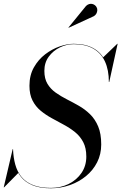

<svg xmlns="http://www.w3.org/2000/svg" viewBox="-40 -995 651 1030"><path d="M233 15Q174.5 15 135.5 -0.8Q96.5 -16.5 73.5 -45Q50.5 -73.5 40 -111.8Q29.5 -150 28 -195H30Q31.5 -150 42 -112Q52.5 -74 75.2 -46Q98 -18 136.8 -2.5Q175.5 13 233 13Q286 13 329 -8.5Q372 -30 397.5 -67.8Q423 -105.5 423 -155Q423 -201 406.5 -232.5Q390 -264 362.8 -286Q335.5 -308 303 -325.5Q270.5 -343 238 -360.8Q205.5 -378.5 178.2 -401Q151 -423.5 134.5 -455.8Q118 -488 118 -535Q118 -591.5 141.8 -633.5Q165.5 -675.5 202.5 -703.8Q239.5 -732 280.2 -746Q321 -760 355 -760Q419 -760 461.5 -736Q504 -712 525 -666.2Q546 -620.5 546 -555H544Q544 -619.5 523.2 -664.8Q502.5 -710 460.5 -734Q418.5 -758 355 -758Q317 -758 281 -740.5Q245 -723 221.5 -691Q198 -659 198 -615Q198 -573 214.5 -545.5Q231 -518 258.2 -498.5Q285.5 -479 318 -462.5Q350.5 -446 383 -427.5Q415.5 -409 442.8 -382.5Q470 -356 486.5 -317Q503 -278 503 -220Q503 -167.5 481 -124.2Q459 -81 421 -50Q383 -19 334.5 -2Q286 15 233 15ZM-20 10 28 -195H30L32 -153Q36.5 -126 43 -105.2Q49.5 -84.5 59 -68L-18 10ZM544 -555 545 -579Q542 -604.5 536.2 -631.2Q530.5 -658 513 -687L589 -760H591L546 -555ZM328 -846 327 -847 421.5 -963Q429.5 -970.5 437.8 -973Q446 -975.5 453.8 -974Q461.5 -972.5 467.8 -968Q474 -963.5 477.5 -957.5Q482.5 -949.5 482 -939.8Q481.5 -930 476.8 -921.8Q472 -913.5 464 -908.5Z"/></svg>

Font: Bodoni Moda 96pt
Style: Italic
Weight: 400
Italic angle: -13°
Version: Version 2.004